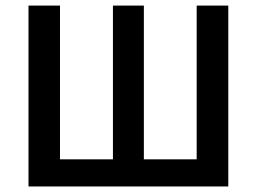

<svg xmlns="http://www.w3.org/2000/svg" viewBox="-20 -674 928 694"><path d="M83 0V-653.8H196.8V-98.1H388.2V-653.8H500V-98.1H690.9V-653.8H805.2V0Z"/></svg>

Font: SourceSansPro-Semibold
Style: Regular
Weight: 600
Designer: Paul D. Hunt
Foundry: Adobe Systems Incorporated
Version: Version 2.020;PS 2.0;hotconv 1.0.86;makeotf.lib2.5.63406